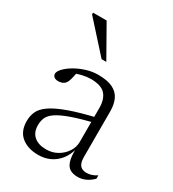

<svg xmlns="http://www.w3.org/2000/svg" viewBox="-169 -775 795 880"><g transform="rotate(30 228.0 -335.0)"><path d="M331 -275.5 331.5 -249Q256 -231 210.5 -214.8Q165 -198.5 141.2 -182.5Q117.5 -166.5 109.5 -148.5Q101.5 -130.5 101.5 -108Q101.5 -70 124.8 -50Q148 -30 189 -30Q221.5 -30 248 -45.2Q274.5 -60.5 290.2 -84.8Q306 -109 306 -136V-317Q306 -363 283.5 -387.8Q261 -412.5 206.5 -412.5Q186 -412.5 162 -407Q138 -401.5 109 -388.5L137 -407.5Q134 -393 131.2 -380.2Q128.5 -367.5 125 -358.2Q121.5 -349 116.5 -343Q110.5 -335.5 100.8 -332Q91 -328.5 80.5 -328.5Q66.5 -328.5 58.8 -335Q51 -341.5 51 -350.5Q51 -363.5 66.5 -380Q82 -396.5 107.5 -411.5Q133 -426.5 164 -436.2Q195 -446 226 -446Q275 -446 303.5 -432Q332 -418 344.5 -391.8Q357 -365.5 357 -328V-87.5Q357 -66.5 362.2 -53.8Q367.5 -41 378 -35.2Q388.5 -29.5 403.5 -29.5Q416 -29.5 428.8 -33.5Q441.5 -37.5 456.5 -47V-29Q437 -10 417.2 -1.5Q397.5 7 377.5 7Q352 7 335.8 -3Q319.5 -13 312.2 -37.2Q305 -61.5 306.5 -103L309.5 -105Q300 -67 279.8 -41.5Q259.5 -16 231.8 -3Q204 10 170 10Q115 10 81.2 -17.5Q47.5 -45 47.5 -99Q47.5 -126.5 58 -149.5Q68.5 -172.5 98 -193.2Q127.5 -214 183.5 -234.2Q239.5 -254.5 331 -275.5ZM228 -515.5H203L62.5 -671.5V-680.5H134.5Z"/></g></svg>

Font: Newsreader 16pt 16pt Light
Style: Regular
Weight: 300
Version: Version 1.003